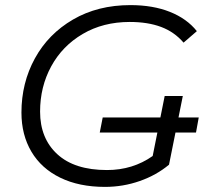

<svg xmlns="http://www.w3.org/2000/svg" viewBox="-20 -726 846 752"><path d="M137 -289Q137 -184 204.5 -122Q272 -60 399 -60Q500 -60 578 -115L625 -350H696L642 -81Q593 -40 527.5 -17Q462 6 391 6Q290 6 216 -30Q142 -66 103 -132Q64 -198 64 -285Q64 -401 116.5 -497Q169 -593 266 -649.5Q363 -706 491 -706Q579 -706 645.5 -679.5Q712 -653 751 -604L699 -559Q663 -601 611 -620.5Q559 -640 488 -640Q384 -640 304 -593Q224 -546 180.5 -466Q137 -386 137 -289ZM382.3 -266H758.4L747.7 -207H370.7Z"/></svg>

Font: Idrija
Style: Italic
Weight: 400
Italic angle: -11.3°
Designer: Julieta Ulanovsky
Foundry: Julieta Ulanovsky
Version: Version 7.200